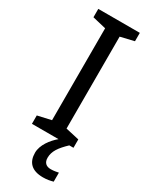

<svg xmlns="http://www.w3.org/2000/svg" viewBox="-238 -764 815 1033"><g transform="rotate(30 169.5 -247.0)"><path d="M204 116C204 75 227 43 272 0H298V-52L214 -71V-642L298 -662V-714H40V-662L124 -642V-71L40 -52V0H205C169 30 132 78 132 126C132 185 164 220 235 220C261 220 278 216 297 211V155C286 157 271 161 249 161C221 161 204 146 204 116Z"/></g></svg>

Font: Noto Sans Elbasan
Style: Regular
Weight: 400
Designer: Monotype Design Team
Foundry: Monotype Imaging Inc.
Version: Version 2.004